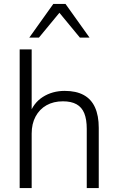

<svg xmlns="http://www.w3.org/2000/svg" viewBox="-20 -956 600 976"><path d="M80 0V-705H141V-372H129Q149 -432 197.5 -463Q246 -494 309 -494Q367 -494 405.5 -473Q444 -452 463 -410Q482 -368 482 -306V0H421V-301Q421 -349 408.5 -380Q396 -411 369 -426Q342 -441 300 -441Q252 -441 216.5 -421Q181 -401 161 -364Q141 -327 141 -277V0ZM129 -765 251 -936H313L435 -765H386L282 -891L178 -765Z"/></svg>

Font: Nunito Sans 12pt Light
Style: Regular
Weight: 300
Designer: Vernon Adams
Foundry: Vernon Adams
Version: Version 3.101;gftools[0.9.27]